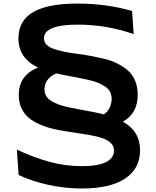

<svg xmlns="http://www.w3.org/2000/svg" viewBox="-20 -841 882 1083"><path d="M84 -627.9Q85 -724.6 167 -772.7Q249 -820.8 417 -820.8Q581.5 -820.8 725.1 -778.8L733.9 -648.9Q578.6 -702.1 419.9 -702.1Q228 -702.1 228 -625Q228 -604 242.9 -588.9Q257.8 -573.7 283.2 -565.2Q308.6 -556.6 342.3 -549.3Q376 -542 414.1 -537.6Q452.1 -533.2 492.4 -525.4Q532.7 -517.6 570.8 -508.5Q608.9 -499.5 642.6 -482.4Q676.3 -465.3 701.7 -443.1Q727.1 -420.9 741.9 -386Q756.8 -351.1 756.8 -307.1Q756.8 -200.7 672.9 -154.8Q770 -101.1 770 5.9Q770 110.4 685.5 166.3Q601.1 222.2 441.9 222.2Q347.2 222.2 253.4 201.9Q159.7 181.6 85 146L75.2 2.9Q172.9 48.8 261.7 72.5Q350.6 96.2 442.9 96.2Q533.2 96.2 578.1 73.2Q623 50.3 623 8.8Q623 -17.1 604.5 -34.9Q585.9 -52.7 554.9 -62.7Q523.9 -72.8 483.4 -79.8Q442.9 -86.9 398.2 -93.3Q353.5 -99.6 309.1 -107.9Q264.6 -116.2 224.4 -131.1Q184.1 -146 153.1 -167.7Q122.1 -189.5 103.8 -225.1Q85.4 -260.7 85.9 -308.1Q87.4 -417.5 194.8 -460Q82.5 -513.2 84 -627.9ZM231 -336.9Q231 -315.4 241.2 -298.6Q251.5 -281.7 271.2 -270.3Q291 -258.8 314.5 -250.2Q337.9 -241.7 370.4 -234.9Q402.8 -228 432.4 -222.9Q461.9 -217.8 499.8 -210.4Q537.6 -203.1 565.9 -195.8Q589.4 -211.9 599.6 -236.1Q609.9 -260.3 609.9 -283.2Q609.9 -305.7 600.6 -323.2Q591.3 -340.8 572.8 -353Q554.2 -365.2 533 -374Q511.7 -382.8 480.7 -389.9Q449.7 -397 423.1 -402.1Q396.5 -407.2 359.6 -414.1Q322.8 -420.9 296.9 -426.8Q231 -397 231 -336.9Z"/></svg>

Font: Mattone
Style: Regular
Weight: 400
Width: 6
Designer: Nunzio Mazzaferro
Foundry: Collletttivo
Version: Version 2.000;Glyphs 3.2 (3217)